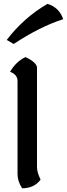

<svg xmlns="http://www.w3.org/2000/svg" viewBox="-20 -975 354 1016"><path d="M72.8 -546.4Q72.8 -580.1 33.2 -595.2Q65.9 -650.4 115.2 -672.9Q175.8 -643.6 175.8 -616.7V-89.8Q175.8 -63.5 194.8 -24.4Q161.1 21 97.2 21.5Q72.8 -16.1 72.8 -53.2ZM52.2 -742.2 15.6 -763.7Q106.4 -882.3 231.4 -954.6Q293.5 -935.5 314.5 -873.5Q192.4 -834.5 52.2 -742.2Z"/></svg>

Font: Balgruf
Style: Regular
Weight: 500
Designer: Paul James MIller
Foundry: High-Logic / Made with FontCreator
Version: Version 1.201;March 28, 2021;FontCreator 13.0.0.2683 64-bit